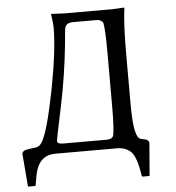

<svg xmlns="http://www.w3.org/2000/svg" viewBox="-55 -699 817 891"><g transform="rotate(-5 354.0 -253.5)"><path d="M424.8 -43.9Q447.8 -44.9 453.1 -59.1Q460.9 -86.4 460.9 -200.2V-444.8Q460.9 -559.6 453.1 -587.9Q441.4 -600.6 426.8 -601.1H313Q280.3 -601.1 275.4 -574.7Q274.4 -570.3 273.9 -565.9Q263.2 -430.2 238.8 -293Q229 -239.7 210 -150.4Q192.4 -67.9 191.9 -56.2Q193.4 -43.9 219.2 -43.9ZM178.2 0Q111.8 0 89.8 66.9Q82.5 90.3 75.2 138.2L73.2 141.1H41L39.1 138.2L26.9 -11.2Q26.9 -27.8 54.7 -31.7Q56.6 -31.7 57.1 -32.2Q94.7 -36.6 97.2 -37.6Q106 -41.5 111.8 -46.9Q138.7 -73.7 170.9 -219.7Q178.2 -252.9 188 -300.8Q221.7 -477.1 222.2 -581.1Q222.2 -606 215.8 -645L216.8 -647.9Q218.3 -647.9 277.8 -645H503.9L556.2 -647.9L557.1 -645Q547.4 -576.7 546.9 -444.8V-200.2Q546.9 -64.5 570.3 -40Q578.1 -33.2 587.9 -32.2Q617.2 -28.8 618.2 -11.2L606 138.2L604 141.1H571.8L569.8 138.2Q557.1 53.2 533.7 26.4Q509.3 0.5 466.8 0Z"/></g></svg>

Font: Linux Biolinum Capitals O
Style: Small Caps
Weight: 400
Designer: Philipp H. Poll
Foundry: Philipp H. Poll
Version: Version 1.0.4